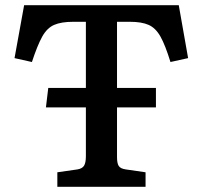

<svg xmlns="http://www.w3.org/2000/svg" viewBox="-20 -720 781 740"><path d="M201 0V-56L278 -67Q297 -70 304 -81.5Q311 -93 311 -118V-306H157L166 -381H311V-636H262Q216 -636 188.5 -624Q161 -612 142.5 -578.5Q124 -545 103 -481L36 -496L73 -700H669L705 -496L637 -481Q617 -546 598.5 -579Q580 -612 553 -624Q526 -636 481 -636H431V-381H581V-306H431V-114Q431 -91 437.5 -80.5Q444 -70 465 -67L541 -56V0Z"/></svg>

Font: Literata Medium
Style: Regular
Weight: 500
Designer: Latin by Veronika Burian and Jose Scaglione. Greek by Irene Vlachou. Cyrillic by Vera Evstafieva.
Foundry: TypeTogether
Version: Version 3.103; ttfautohint (v1.8.4.7-5d5b);gftools[0.9.29]